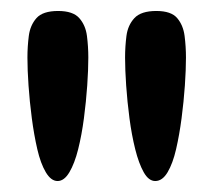

<svg xmlns="http://www.w3.org/2000/svg" viewBox="-20 -708 397 350"><path d="M263 -378Q251 -378 242 -394Q233 -410 226.5 -436Q220 -462 216 -492.5Q212 -523 210 -552Q208 -581 208 -603Q208 -623 210.5 -642.5Q213 -662 225 -675Q237 -688 265 -688Q292 -688 303 -675Q314 -662 316.5 -642.5Q319 -623 319 -603Q319 -581 317 -552Q315 -523 311 -492.5Q307 -462 301 -436Q295 -410 285.5 -394Q276 -378 263 -378ZM85 -378Q73 -378 63.5 -394Q54 -410 48 -436Q42 -462 38 -492.5Q34 -523 32 -552Q30 -581 30 -603Q30 -623 32.5 -642.5Q35 -662 46.5 -675Q58 -688 86 -688Q113 -688 124.5 -675Q136 -662 138.5 -642.5Q141 -623 141 -603Q141 -581 139 -552Q137 -523 133 -492.5Q129 -462 122.5 -436Q116 -410 106.5 -394Q97 -378 85 -378Z"/></svg>

Font: Fredoka Condensed SemiBold
Style: Regular
Weight: 600
Width: 3
Designer: Ben Nathan
Foundry: Milena B. Brandão, Ben Nathan
Version: Version 2.001